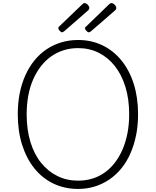

<svg xmlns="http://www.w3.org/2000/svg" viewBox="-20 -1214 1016 1253"><path d="M490 19Q402 19 329.5 -15.5Q257 -50 205 -114.5Q153 -179 124.5 -268.5Q96 -358 96 -468Q96 -541 108.5 -604.5Q121 -668 145.5 -722.5Q170 -777 204.5 -819.5Q239 -862 283.5 -892Q328 -922 380 -937.5Q432 -953 490 -953Q576 -953 648 -918.5Q720 -884 772.5 -819.5Q825 -755 853 -666Q881 -577 881 -468Q881 -395 868 -331Q855 -267 831 -212.5Q807 -158 772 -115Q737 -72 693.5 -42.5Q650 -13 599 3Q548 19 490 19ZM490 -35Q538 -35 581.5 -48Q625 -61 662.5 -87.5Q700 -114 729 -151.5Q758 -189 779 -237Q800 -285 811.5 -343Q823 -401 823 -468Q823 -567 798.5 -647Q774 -727 729 -783.5Q684 -840 623.5 -870Q563 -900 490 -900Q440 -900 396.5 -886.5Q353 -873 315.5 -847Q278 -821 248.5 -783.5Q219 -746 197.5 -698Q176 -650 165 -592Q154 -534 154 -468Q154 -368 178.5 -287.5Q203 -207 248.5 -151Q294 -95 355 -65Q416 -35 490 -35ZM385 -1003Q379 -1003 370 -1012.5Q361 -1022 361 -1028Q361 -1031 361 -1033.5Q361 -1036 365 -1040L516 -1185Q521 -1189 524 -1191.5Q527 -1194 531 -1194Q538 -1194 545.5 -1189Q553 -1184 558 -1176.5Q563 -1169 563 -1162Q563 -1158 561.5 -1155Q560 -1152 556 -1147L399 -1010Q394 -1007 391 -1005Q388 -1003 385 -1003ZM560 -1003Q553 -1003 544 -1012.5Q535 -1022 535 -1028Q535 -1031 535.5 -1034Q536 -1037 541 -1040L691 -1185Q696 -1189 699.5 -1191.5Q703 -1194 707 -1194Q714 -1194 721.5 -1189Q729 -1184 734 -1176.5Q739 -1169 739 -1162Q739 -1158 737.5 -1155Q736 -1152 732 -1147L574 -1010Q569 -1007 566 -1005Q563 -1003 560 -1003Z"/></svg>

Font: Playwrite US Modern ExtraLight
Style: Regular
Weight: 250
Designer: Veronika Burian, José Scaglione
Foundry: TypeTogether
Version: Version 1.003